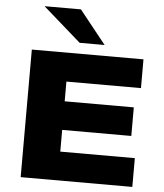

<svg xmlns="http://www.w3.org/2000/svg" viewBox="-62 -1003 903 1057"><g transform="rotate(5 390.0 -474.5)"><path d="M92 0V-705H709V-546H297V-437H679V-279H297V-159H709V0ZM351 -765 141 -949H342L489 -765Z"/></g></svg>

Font: Nunito Sans 10pt Expanded Black
Style: Regular
Weight: 900
Width: 7
Designer: Vernon Adams
Foundry: Vernon Adams
Version: Version 3.101;gftools[0.9.27]